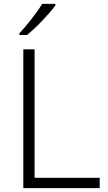

<svg xmlns="http://www.w3.org/2000/svg" viewBox="-20 -968 555 988"><path d="M265 -940V-948H197C171 -904 117 -836 80 -797V-788H119C169 -828 235 -899 265 -940ZM100 0H493V-53H158V-714H100Z"/></svg>

Font: Noto Sans Gujarati Light
Style: Regular
Weight: 300
Designer: Jelle Bosma - Monotype Design Team, Universal Thirst
Foundry: Monotype Imaging Inc.
Version: Version 2.106